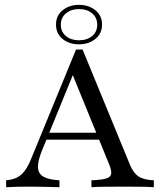

<svg xmlns="http://www.w3.org/2000/svg" viewBox="-20 -784 674 804"><path d="M5.6 0V-29Q33.1 -31.5 52 -41.1Q71 -50.8 85.5 -71.4Q100 -91.9 112.9 -125L298.4 -576.6H325.8L523.4 -96Q537.9 -59.7 560.1 -45.2Q582.3 -30.6 624.2 -29V0Q603.2 -1.6 571.4 -2Q539.5 -2.4 498.4 -2.4Q451.6 -2.4 416.9 -2Q382.3 -1.6 362.9 0V-29Q404 -30.6 423.8 -36.3Q443.5 -41.9 445.6 -56.5Q447.6 -71 436.3 -97.6L280.6 -479.8L294.4 -492.7L155.6 -153.2Q137.9 -109.7 139.1 -83.1Q140.3 -56.5 162.1 -44Q183.9 -31.5 229 -29V0Q208.1 -0.8 186.7 -1.2Q165.3 -1.6 144 -2Q122.6 -2.4 101.6 -2.4Q78.2 -2.4 54.8 -2Q31.5 -1.6 5.6 0ZM157.3 -199.2 170.2 -228.2H425.8L436.3 -199.2ZM310.5 -598.4Q269.4 -598.4 241.9 -621Q214.5 -643.5 214.5 -681.5Q214.5 -718.5 242.3 -741.1Q270.2 -763.7 310.5 -763.7Q351.6 -763.7 379.4 -741.1Q407.3 -718.5 407.3 -681.5Q407.3 -643.5 379.4 -621Q351.6 -598.4 310.5 -598.4ZM310.5 -615.3Q344.4 -615.3 365.7 -633.1Q387.1 -650.8 387.1 -680.6Q387.1 -710.5 365.7 -728.2Q344.4 -746 310.5 -746Q278.2 -746 256.5 -728.2Q234.7 -710.5 234.7 -680.6Q234.7 -650.8 256 -633.1Q277.4 -615.3 310.5 -615.3Z"/></svg>

Font: Playfair
Style: Regular
Weight: 400
Designer: Claus Eggers Sørensen
Foundry: Claus Eggers Sørensen
Version: Version 2.001;gftools[0.9.30]